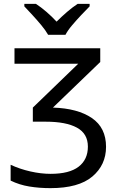

<svg xmlns="http://www.w3.org/2000/svg" viewBox="-20 -964 624 994"><path d="M499 -714V-643L254 -407Q382 -403 455.5 -353Q529 -303 529 -204Q529 -110 458 -50Q387 10 241 10Q183 10 131.5 1.5Q80 -7 35 -29V-111Q82 -89 137 -76.5Q192 -64 242 -64Q339 -64 387 -101Q435 -138 435 -205Q435 -272 378.5 -303Q322 -334 217 -334H150V-407L385 -634H55V-714ZM229 -784Q216 -807 194 -833.5Q172 -860 148 -886Q124 -912 106 -931V-944H166Q192 -927 220 -903Q248 -879 273 -852Q300 -879 328 -903Q356 -927 382 -944H444V-931Q425 -912 400.5 -886Q376 -860 353.5 -833.5Q331 -807 319 -784Z"/></svg>

Font: Noto IKEA Simplified Chinese
Style: Regular
Weight: 400
Designer: Monotype Design Team
Foundry: Monotype Imaging Inc.
Version: Version 1.100